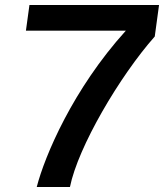

<svg xmlns="http://www.w3.org/2000/svg" viewBox="-20 -743 652 763"><path d="M97 -723 83 -621H480C270 -389 158 -124 126 0H258C290 -159 456 -441 595 -598L612 -723Z"/></svg>

Font: United Sans SemiBold
Style: Italic
Weight: 600
Italic angle: -8°
Designer: Pablo Impallari, Rodrigo Fuenzalida (Modified by Dan O. Williams)
Version: Version 1.000;PS 001.000;hotconv 1.0.88;makeotf.lib2.5.64775